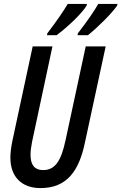

<svg xmlns="http://www.w3.org/2000/svg" viewBox="-20 -951 620 981"><path d="M376 -771H429C476 -808 552 -883 579 -923L580 -931H482C463 -897 427 -844 378 -781ZM220 -771H269C323 -811 398 -881 423 -923L424 -931H326C307 -898 271 -845 222 -781ZM187 10C322 10 384 -78 414 -223L520 -714H418L315 -235C292 -127 261 -82 200 -82C158 -82 136 -107 136 -160C136 -179 139 -203 144 -227L248 -714H147L43 -230C37 -200 33 -170 33 -146C33 -47 91 10 187 10Z"/></svg>

Font: Noto Sans UI Condensed Medium
Style: Italic
Weight: 500
Width: 3
Italic angle: -12°
Designer: Monotype Design Team
Foundry: Monotype Imaging Inc.
Version: Version 1.901